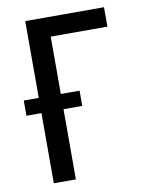

<svg xmlns="http://www.w3.org/2000/svg" viewBox="-83 -796 666 857"><g transform="rotate(-10 250.0 -367.5)"><path d="M91 0V-318H23V-387H91V-735H448V-647H191V-387H276V-318H191V0Z"/></g></svg>

Font: Zed Sans Semibold
Style: Regular
Weight: 600
Designer: Belleve Invis
Foundry: Belleve Invis
Version: Version 1.0.0; ttfautohint (v1.8.4)